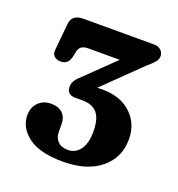

<svg xmlns="http://www.w3.org/2000/svg" viewBox="-80 -767 468 506"><g transform="rotate(20 154.0 -514.0)"><path d="M292.5 -442.5Q292.5 -391 254 -359.5Q215.5 -328 148.5 -328Q83.5 -328 51.2 -352.2Q19 -376.5 19 -411.5Q19 -433.5 32.8 -447.2Q46.5 -461 67.5 -461Q89.5 -461 100.8 -449.8Q112 -438.5 112 -419.5V-398Q112 -382.5 121.8 -372Q131.5 -361.5 150.5 -361.5Q171.5 -361.5 184.5 -379Q197.5 -396.5 197.5 -430Q197.5 -466 183.5 -481.8Q169.5 -497.5 142.5 -497.5H122.5Q98 -497.5 98 -520Q98 -536 114.5 -550.5L198 -631.5H109Q86.5 -631.5 82.5 -612.5L79 -596Q73.5 -574 53 -574Q41.5 -574 34.5 -580.5Q27.5 -587 29.5 -600.5L36.5 -673Q38.5 -700.5 71.5 -700.5H268Q281 -700.5 288.5 -693.8Q296 -687 296 -677Q296 -668.5 289.5 -660.5Q283 -652.5 270 -642L167.5 -542Q174.5 -542.5 182 -542.5Q232 -542.5 262.2 -514.8Q292.5 -487 292.5 -442.5Z"/></g></svg>

Font: Fraunces 144pt SuperSoft SemiBold
Style: Regular
Weight: 600
Version: Version 1.000;[b76b70a41]